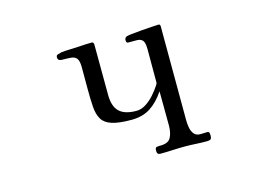

<svg xmlns="http://www.w3.org/2000/svg" viewBox="-78 -686 1155 831"><g transform="rotate(-15 500.0 -270.0)"><path d="M778 -20Q778 -7 773.5 -3Q769 1 756 1Q731 1 706.5 -0.5Q682 -2 658 -2Q630 -2 602.5 -0.5Q575 1 547 1Q533 1 533 -15Q533 -30 539 -31.5Q545 -33 557 -33Q593 -33 604 -54.5Q615 -76 615 -107Q615 -145 614.5 -184Q614 -223 614 -261Q586 -219 551 -196Q516 -173 465 -173Q409 -173 378 -183Q347 -193 334 -214.5Q321 -236 318.5 -270Q316 -304 316 -352V-448Q316 -477 307.5 -488Q299 -499 282.5 -500.5Q266 -502 243 -502Q235 -502 229 -505Q223 -508 223 -518Q223 -528 231.5 -529.5Q240 -531 247 -534Q266 -536 284.5 -536.5Q303 -537 321 -538Q338 -539 354 -540Q370 -541 386 -541Q389 -541 391.5 -537.5Q394 -534 394 -531Q394 -474 394.5 -417.5Q395 -361 395 -304Q395 -252 419.5 -228.5Q444 -205 496 -205Q518 -205 539 -218.5Q560 -232 577 -251.5Q594 -271 605 -288Q606 -290 608.5 -294Q611 -298 611 -300V-451Q611 -481 602 -490.5Q593 -500 576.5 -500Q560 -500 538 -500Q532 -500 530.5 -504.5Q529 -509 529 -513Q529 -522 537 -527Q540 -529 560.5 -531.5Q581 -534 607.5 -536Q634 -538 656.5 -539.5Q679 -541 685 -541Q689 -541 690.5 -537.5Q692 -534 692 -531V-483Q692 -389 692.5 -296Q693 -203 693 -109Q693 -95 696 -77.5Q699 -60 708.5 -48Q718 -36 737 -36Q745 -36 752 -36.5Q759 -37 767 -37Q775 -37 776.5 -31.5Q778 -26 778 -20Z"/></g></svg>

Font: Kaisei HarunoUmi
Style: Regular
Weight: 400
Designer: Font-Kai, 金井和夫
Foundry: KAZUO KANAI
Version: Version 5.003